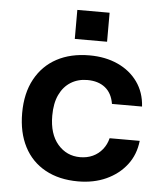

<svg xmlns="http://www.w3.org/2000/svg" viewBox="-54 -817 759 877"><g transform="rotate(5 325.0 -378.0)"><path d="M336 12Q249 12 185.5 -23Q122 -58 88.5 -123Q55 -188 55 -277Q55 -368 90.5 -433Q126 -498 189.5 -532Q253 -566 339 -566Q412 -566 469 -540Q526 -514 560 -466.5Q594 -419 598 -354H460Q452 -403 420.5 -428Q389 -453 339 -453Q296 -453 263 -432.5Q230 -412 211.5 -373Q193 -334 193 -277Q193 -193 233.5 -146Q274 -99 336 -99Q368 -99 394 -111Q420 -123 438 -145.5Q456 -168 463 -197H601Q594 -133 558 -86.5Q522 -40 465 -14Q408 12 336 12ZM265 -635V-768H413V-635Z"/></g></svg>

Font: Azeret Mono Thin SemiBold
Style: Regular
Weight: 600
Version: Version 1.002